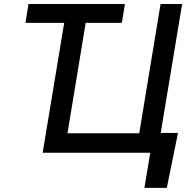

<svg xmlns="http://www.w3.org/2000/svg" viewBox="-20 -747 960 939"><path d="M590.9 -727.3 576 -635.3H399.1L310 -95.2H660.9L765.3 -727.3H870.7L766 -96.9H850.5L795.8 171.9H686.4L714.8 0H188.6L294 -635.3H104.4L119.3 -727.3Z"/></svg>

Font: Karasuma Gothic
Style: Medium Italic
Weight: 500
Italic angle: 9.39998°
Designer: Rasmus Andersson / Ryoko Nishizuka
Foundry: Genbu
Version: Version 1.00